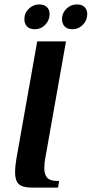

<svg xmlns="http://www.w3.org/2000/svg" viewBox="-20 -847 414 867"><path d="M48 -69Q48 -94 54 -130L148 -660H278L184 -130Q180 -109 180 -87Q180 -59 193 -44.5Q206 -30 237 -30H247L242 0H122Q82 0 65 -15.5Q48 -31 48 -69ZM90 -761Q90 -788 110 -807.5Q130 -827 157 -827Q180 -827 192 -815Q204 -803 204 -783Q204 -756 184.5 -735.5Q165 -715 137 -715Q114 -715 102 -727.5Q90 -740 90 -761ZM260 -761Q260 -788 280 -807.5Q300 -827 327 -827Q350 -827 362 -815Q374 -803 374 -783Q374 -756 354.5 -735.5Q335 -715 307 -715Q284 -715 272 -727.5Q260 -740 260 -761Z"/></svg>

Font: Philosopher
Style: Bold Italic
Weight: 700
Italic angle: -10°
Designer: Jovanny Lemonad
Foundry: Jovanny Lemonad
Version: Version 2.000